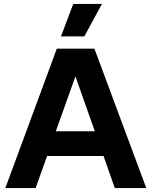

<svg xmlns="http://www.w3.org/2000/svg" viewBox="-20 -950 766 970"><path d="M350 -930H495L406 -766H288ZM719 0H560L503 -162H218L160 0H7L267 -704H457ZM361 -564 262 -287H459Z"/></svg>

Font: CBA Beacon Sans Extra Bold
Style: Regular
Weight: 800
Designer: Wei Huang
Foundry: Wei Huang
Version: Version 1.002